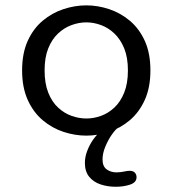

<svg xmlns="http://www.w3.org/2000/svg" viewBox="-20 -508 659 734"><path d="M310 10.5Q266.5 10.5 223 -3.8Q179.5 -18 143.5 -48.2Q107.5 -78.5 86 -126Q64.5 -173.5 64.5 -239Q64.5 -304.5 86 -351.8Q107.5 -399 143.5 -429Q179.5 -459 223 -473.2Q266.5 -487.5 310 -487.5Q353.5 -487.5 396.8 -473.2Q440 -459 476 -429Q512 -399 533.5 -351.8Q555 -304.5 555 -239Q555 -173.5 533.5 -126Q512 -78.5 476 -48.2Q440 -18 396.8 -3.8Q353.5 10.5 310 10.5ZM310 -55Q338 -55 366 -65Q394 -75 417.2 -96.8Q440.5 -118.5 454.8 -153.8Q469 -189 469 -239Q469 -288.5 454.8 -323.2Q440.5 -358 417.2 -380Q394 -402 366 -412.2Q338 -422.5 310 -422.5Q282 -422.5 253.8 -412.2Q225.5 -402 202 -380Q178.5 -358 164.5 -323.2Q150.5 -288.5 150.5 -239Q150.5 -189 164.5 -153.8Q178.5 -118.5 202 -96.8Q225.5 -75 253.8 -65Q282 -55 310 -55ZM422.5 206Q391.5 206 364.5 197Q337.5 188 321 167.8Q304.5 147.5 304.5 115Q304.5 91.5 313.8 67.8Q323 44 337.2 24.2Q351.5 4.5 367 -8Q382.5 -20.5 394.5 -21.5H433.5Q422 -14 407.8 6.2Q393.5 26.5 382.8 52.2Q372 78 372 101.5Q372 128 387.8 139.5Q403.5 151 425.5 151Q432.5 151 441 150Q449.5 149 456 147.5Q461.5 146 466.8 145.5Q472 145 476 145Q489 145 495.5 152Q502 159 502 169.5Q502 189.5 477.2 197.8Q452.5 206 422.5 206Z"/></svg>

Font: Sono Monospace
Style: Regular
Weight: 400
Designer: Tyler Finck
Foundry: Tyler Finck
Version: Version 2.112